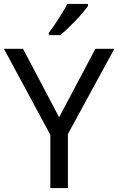

<svg xmlns="http://www.w3.org/2000/svg" viewBox="-20 -964 606 984"><path d="M283 -363 469 -714H566L328 -277V0H238V-273L0 -714H98ZM431 -934Q422 -920 405 -900Q388 -880 367.5 -858.5Q347 -837 326.5 -817.5Q306 -798 288 -784H230V-796Q245 -815 262.5 -841Q280 -867 297 -894.5Q314 -922 325 -944H431Z"/></svg>

Font: Noto Sans Kannada
Style: Regular
Weight: 400
Designer: Jelle Bosma - Monotype Design Team
Foundry: Monotype Imaging Inc.
Version: Version 2.003